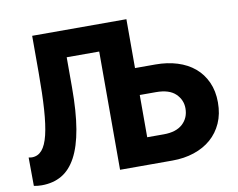

<svg xmlns="http://www.w3.org/2000/svg" viewBox="-77 -803 1131 913"><g transform="rotate(-10 488.5 -346.0)"><path d="M54 8Q43 8 33.5 7Q24 6 16 4L15 -133Q25 -131 31 -131Q60 -131 79.5 -153.5Q99 -176 110.5 -223.5Q122 -271 127 -345Q132 -419 132 -521V-700H587V-464H686Q743 -464 791 -449Q839 -434 873.5 -405Q908 -376 927.5 -333Q947 -290 947 -235Q947 -179 927.5 -135.5Q908 -92 873.5 -62Q839 -32 791 -16Q743 0 686 0H433V-571H276V-424Q276 -308 262 -226Q248 -144 220 -92Q192 -40 150.5 -16Q109 8 54 8ZM667 -130Q727 -130 758.5 -159Q790 -188 790 -234Q790 -275 759.5 -304.5Q729 -334 665 -334H587V-130Z"/></g></svg>

Font: Tilda Sans Extra Bold
Style: Regular
Weight: 800
Designer: ParaType Ltd
Foundry: ParaType Ltd
Version: Version 1.009